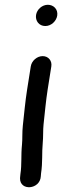

<svg xmlns="http://www.w3.org/2000/svg" viewBox="-20 -732 260 804"><path d="M108.9 -454 93.4 -356C85.8 -308.2 80.8 -252.3 75.6 -205.8C72.4 -176.9 74.5 -149.6 72.1 -126.6C67.4 -81.1 71.8 -43.2 65.5 -3C65.4 -2.6 65.3 -1.8 65.3 -1.2L64 12.8C64 13.2 64 14 63.9 14.5C63.1 69.3 147.9 61.9 150.9 6.3L151.9 -5.9C159.2 -52.7 154.9 -92.2 158.9 -132.5C161.5 -158.6 159.8 -186.5 162.3 -210.3C167.4 -256.3 172.3 -311.2 179.4 -356L194.9 -454C198.7 -477.7 182.5 -497 158.7 -497C135 -497 112.7 -477.7 108.9 -454ZM131 -669.5C127.2 -645.1 143.2 -623 169.7 -623C194.6 -623 215.9 -643.6 219.6 -666.5C223.8 -693.5 203.9 -712 180.3 -712C156.8 -712 134.8 -693 131 -669.5Z"/></svg>

Font: CiSf OpenHand
Style: BlakObl
Weight: 400
Foundry: Cannot Into Space Fonts
Version: Version 0.7892